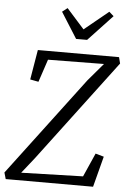

<svg xmlns="http://www.w3.org/2000/svg" viewBox="-69 -1040 726 1086"><g transform="rotate(5 294.0 -497.0)"><path d="M5.5 0 -5 -36.5 417 -596.5 502.5 -697 185 -693.5 142 -564.5 94.5 -573.5 123 -743H584L593 -707.5L160.5 -133L89.5 -43.5L440 -53.5L499.5 -188L547 -174.5L501.5 0ZM333 -824.5 240.5 -971 270 -994Q295 -966 320 -938Q345 -910 370 -882Q404 -910 438.5 -938Q473 -966 507 -994L533 -971L395.5 -824.5Z"/></g></svg>

Font: Merriweather Light 18pt Light
Style: Italic
Weight: 300
Italic angle: -7.8°
Version: Version 2.101